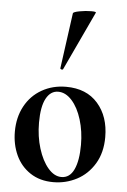

<svg xmlns="http://www.w3.org/2000/svg" viewBox="-53 -771 544 825"><g transform="rotate(5 218.5 -359.0)"><path d="M25 -188Q25 -250 51 -298Q77 -346 123.5 -372.5Q170 -399 228 -399Q316 -399 365 -343Q414 -287 414 -198Q414 -131 385 -83Q356 -35 309 -10.5Q262 14 208 14Q150 14 108.5 -13.5Q67 -41 46 -87Q25 -133 25 -188ZM313 -156Q313 -214 297.5 -264.5Q282 -315 255 -345Q228 -375 196 -375Q163 -375 144 -340Q125 -305 125 -236Q125 -176 141 -124.5Q157 -73 183.5 -42Q210 -11 241 -11Q277 -11 295 -49.5Q313 -88 313 -156ZM204 -471Q201 -471 198 -473Q195 -475 196 -476L229 -716Q230 -722 256.5 -727Q283 -732 307 -732Q330 -732 327 -727L208 -473Q206 -471 204 -471Z"/></g></svg>

Font: Cormorant Upright
Style: Bold
Weight: 700
Designer: Christian Thalmann (Catharsis Fonts)
Foundry: Catharsis Fonts
Version: Version 3.302